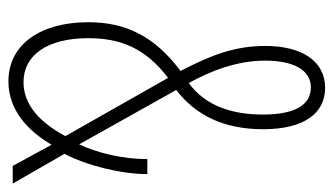

<svg xmlns="http://www.w3.org/2000/svg" viewBox="-184 -580 774 445"><g transform="rotate(90 202.5 -357.0)"><path d="M183 -724C123 -724 86 -673 86 -585C86 -514 108 -458 144 -389C64 -329 31 -263 31 -175C31 -65 82 10 168 10C234 10 282 -34 315 -90L364 0H405L336 -120C363 -171 383 -251 383 -312H348C349 -257 333 -193 314 -154L188 -379C247 -424 279 -490 279 -580C279 -677 241 -724 183 -724ZM182 -691C225 -691 245 -650 245 -580C245 -512 227 -448 172 -408C144 -458 120 -520 120 -585C120 -651 142 -691 182 -691ZM160 -360 295 -122C264 -64 223 -25 170 -25C106 -25 68 -82 68 -175C68 -248 90 -307 160 -360Z"/></g></svg>

Font: Noto Sans Armenian ExtraCondensed ExtraLight
Style: Regular
Weight: 200
Width: 2
Designer: Monotype Design Team
Foundry: Monotype Imaging Inc.
Version: Version 2.008